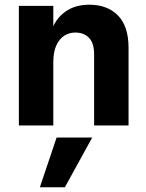

<svg xmlns="http://www.w3.org/2000/svg" viewBox="-20 -532 620 814"><path d="M149 262 220 51H371L255 262ZM60 0V-507H206V0ZM379 0V-302Q379 -349 357.5 -371.5Q336 -394 299 -394Q274 -394 253 -381Q232 -368 219 -340Q206 -312 206 -268H189Q189 -275 189 -289.5Q189 -304 189 -319Q189 -334 189 -339Q189 -388 209 -427Q229 -466 267 -489Q305 -512 359 -512Q435 -512 480 -466.5Q525 -421 525 -329V0Z"/></svg>

Font: Hind Variable Light
Style: Regular
Weight: 300
Designer: Manushi Parikh, Satya Rajpurohit
Foundry: Indian Type Foundry
Version: Version 3.000